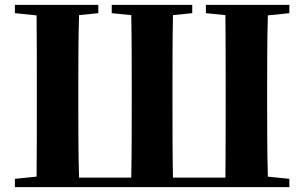

<svg xmlns="http://www.w3.org/2000/svg" viewBox="-20 -767 1247 787"><path d="M1166 -713V-747H824V-713L904 -705C905 -603 905 -499 905 -395V-351C905 -246 905 -141 904 -39H689C687 -141 687 -246 687 -358V-393C687 -499 687 -602 689 -705L768 -713V-747H438V-713L518 -705C520 -603 520 -499 520 -392V-358C520 -249 520 -143 518 -39H304C301 -141 301 -246 301 -351V-395C301 -499 301 -603 304 -705L383 -713V-747H41V-713L130 -704C131 -603 131 -499 131 -395V-351C131 -249 131 -146 130 -43L41 -34V0H1166V-34L1078 -43C1075 -146 1075 -249 1075 -351V-395C1075 -499 1075 -603 1078 -704Z"/></svg>

Font: Noto Serif TC Black
Style: Regular
Weight: 900
Version: Version 1.001;PS 1.001;hotconv 16.6.54;makeotf.lib2.5.65590